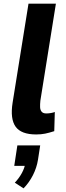

<svg xmlns="http://www.w3.org/2000/svg" viewBox="-20 -725 364 1051"><path d="M178 11Q96 11 65.5 -31.5Q35 -74 49 -163L136 -705H286L201 -174Q199 -154 199.5 -138.5Q200 -123 208 -113.5Q216 -104 233 -104Q247 -104 260 -106.5Q273 -109 280 -112L277 -7Q249 2 227 6.5Q205 11 178 11ZM109 306 61 275Q84 251 99.5 222.5Q115 194 118 170L139 183H58L75 71H200L188 149Q181 193 160.5 233.5Q140 274 109 306Z"/></svg>

Font: Nunito Sans 7pt Condensed ExtraBold
Style: Italic
Weight: 800
Width: 3
Italic angle: -9°
Designer: Vernon Adams
Foundry: Vernon Adams
Version: Version 3.101;gftools[0.9.27]